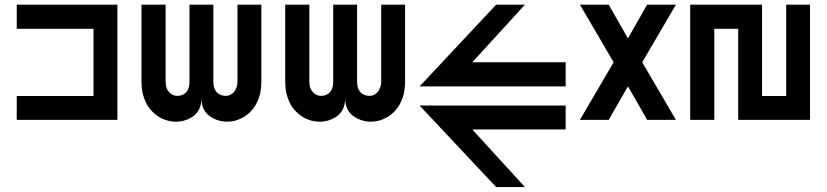

<svg xmlns="http://www.w3.org/2000/svg" viewBox="-20 -500 3449 801"><path d="M469.7 0Q469.7 -120.1 469.7 -480.5Q365.2 -480.5 49.8 -480.5Q49.8 -455.1 49.8 -379.9Q129.9 -379.9 370.1 -379.9Q370.1 -309.6 370.1 -99.6Q290 -99.6 49.8 -99.6Q49.8 -75.2 49.8 0Q155.3 0 469.7 0Z M570.3 -480.5Q570.3 -373 570.3 -160.2Q570.3 -120.1 581.1 -90.8Q591.8 -60.5 609.4 -41Q626 -22.5 645.5 -10.7Q665 0 686.5 4.9Q701.2 7.8 714.8 7.8Q748 7.8 778.3 -9.8Q820.3 -35.2 820.3 -89.8Q820.3 -35.2 863.3 -9.8Q905.3 14.6 955.1 4.9Q975.6 0 995.1 -10.7Q1015.6 -22.5 1031.2 -41Q1048.8 -60.5 1059.6 -90.8Q1070.3 -120.1 1070.3 -160.2Q1070.3 -266.6 1070.3 -480.5Q1037.1 -480.5 970.7 -480.5Q970.7 -373 970.7 -160.2Q970.7 -144.5 965.8 -133.8Q961.9 -122.1 955.1 -115.2Q933.6 -92.8 902.3 -103.5Q870.1 -115.2 870.1 -160.2Q870.1 -266.6 870.1 -480.5Q836.9 -480.5 770.5 -480.5Q770.5 -373 770.5 -160.2Q770.5 -115.2 739.3 -103.5Q707 -92.8 686.5 -115.2Q678.7 -122.1 674.8 -133.8Q670.9 -144.5 670.9 -160.2Q670.9 -266.6 670.9 -480.5Q637.7 -480.5 570.3 -480.5Z M1169.9 -480.5Q1169.9 -373 1169.9 -160.2Q1169.9 -120.1 1180.7 -90.8Q1191.4 -60.5 1209 -41Q1225.6 -22.5 1245.1 -10.7Q1264.6 0 1286.1 4.9Q1300.8 7.8 1314.5 7.8Q1347.7 7.8 1377.9 -9.8Q1419.9 -35.2 1419.9 -89.8Q1419.9 -35.2 1462.9 -9.8Q1504.9 14.6 1554.7 4.9Q1575.2 0 1594.7 -10.7Q1615.2 -22.5 1630.9 -41Q1648.4 -60.5 1659.2 -90.8Q1669.9 -120.1 1669.9 -160.2Q1669.9 -266.6 1669.9 -480.5Q1636.7 -480.5 1570.3 -480.5Q1570.3 -373 1570.3 -160.2Q1570.3 -144.5 1565.4 -133.8Q1561.5 -122.1 1554.7 -115.2Q1533.2 -92.8 1502 -103.5Q1469.7 -115.2 1469.7 -160.2Q1469.7 -266.6 1469.7 -480.5Q1436.5 -480.5 1370.1 -480.5Q1370.1 -373 1370.1 -160.2Q1370.1 -115.2 1338.9 -103.5Q1306.6 -92.8 1286.1 -115.2Q1278.3 -122.1 1274.4 -133.8Q1270.5 -144.5 1270.5 -160.2Q1270.5 -266.6 1270.5 -480.5Q1237.3 -480.5 1169.9 -480.5Z M2049.8 -480.5Q1969.7 -394.5 1730.5 -139.6Q1882.8 -139.6 2339.8 -139.6Q2339.8 -165 2339.8 -240.2Q2243.2 -240.2 1950.2 -240.2Q2004.9 -299.8 2169.9 -480.5Q2140.6 -480.5 2049.8 -480.5ZM2169.9 280.3Q2115.2 219.7 1950.2 40Q2047.9 40 2339.8 40Q2339.8 14.6 2339.8 -59.6Q2187.5 -59.6 1730.5 -59.6Q1810.5 25.4 2049.8 280.3Q2080.1 280.3 2169.9 280.3Z M2799.8 -480.5Q2769.5 -480.5 2679.7 -480.5Q2659.2 -445.3 2599.6 -339.8Q2580.1 -375 2519.5 -480.5Q2489.3 -480.5 2399.4 -480.5Q2434.6 -419.9 2540 -240.2Q2504.9 -179.7 2399.4 0Q2429.7 0 2519.5 0Q2540 -35.2 2599.6 -139.6Q2620.1 -105.5 2679.7 0Q2710 0 2799.8 0Q2764.6 -59.6 2659.2 -240.2Q2694.3 -299.8 2799.8 -480.5Z M2960 0Q2934.6 0 2859.4 0Q2859.4 -120.1 2859.4 -480.5Q2934.6 -480.5 3159.2 -480.5Q3159.2 -384.8 3159.2 -99.6Q3184.6 -99.6 3259.8 -99.6Q3259.8 -195.3 3259.8 -480.5Q3284.2 -480.5 3359.4 -480.5Q3359.4 -360.4 3359.4 0Q3284.2 0 3059.6 0Q3059.6 -94.7 3059.6 -379.9Q3034.2 -379.9 2960 -379.9Q2960 -285.2 2960 0Z"/></svg>

Font: Alibu-Mazigh Belqasem 1
Style: Bold
Weight: 400
Designer: Mazigh Mubarik Belqasem
Version: Version 1.0